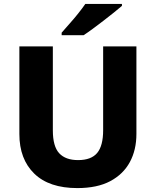

<svg xmlns="http://www.w3.org/2000/svg" viewBox="-20 -1044 796 981"><path d="M677 -360Q677 -278 643.5 -216Q610 -154 543.5 -118.5Q477 -83 375 -83Q231 -83 155 -157Q79 -231 79 -359V-807H250V-378Q250 -296 282.5 -261Q315 -226 379 -226Q446 -226 476.5 -262.5Q507 -299 507 -379V-807H677ZM603 -1014Q587 -1000 562 -980Q537 -960 508.5 -938Q480 -916 453.5 -896.5Q427 -877 407 -864H295V-877Q311 -896 334 -921.5Q357 -947 379 -974.5Q401 -1002 416 -1024H603Z"/></svg>

Font: Noto Sans Telugu UI ExtraBold
Style: Regular
Weight: 800
Designer: Jelle Bosma - Monotype Design Team
Foundry: Monotype Imaging Inc.
Version: Version 2.005; ttfautohint (v1.8.4.7-5d5b)